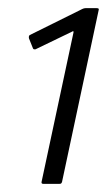

<svg xmlns="http://www.w3.org/2000/svg" viewBox="-20 -711 262 471"><path d="M86 -260Q81 -260 82 -265L160 -630Q162 -637 156 -633L67 -590Q66 -590 64 -590Q62 -590 61 -592L51 -617Q50 -623 53 -625L174 -685Q178 -687 182 -689Q186 -691 190 -691H217Q220 -691 221.5 -690Q223 -689 222 -686L132 -264Q131 -262 130 -261Q129 -260 126 -260Z"/></svg>

Font: Glory Thin Light
Style: Italic
Weight: 300
Italic angle: -12°
Version: Version 1.011